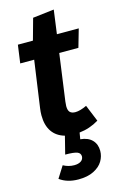

<svg xmlns="http://www.w3.org/2000/svg" viewBox="-137 -721 653 1036"><g transform="rotate(-15 189.5 -203.0)"><path d="M207 -167Q205 -147 205 -142Q205 -118 215 -108Q225 -98 245 -98Q271 -98 309 -116L347 -23Q296 8 238 14L232 50Q275 54 297.5 77.5Q320 101 320 138Q320 168 304 195Q288 222 253.5 239.5Q219 257 168 257Q105 257 63 226L104 161Q133 177 165 177Q188 177 202 168Q216 159 217 142Q217 123 198.5 116Q180 109 132 109L157 10Q111 -3 87 -38Q63 -73 63 -129Q63 -147 66 -168L103 -429H25L39 -530H123L156 -649L275 -663L257 -530H379L350 -429H243Z"/></g></svg>

Font: Fira Sans SemiBold
Style: Italic
Weight: 600
Italic angle: -8°
Designer: bBox Type GmbH & Carrois Corporate GbR & Edenspiekermann AG
Foundry: bBox Type GmbH & Carrois Corporate GbR & Edenspiekermann AG
Version: Version 4.301